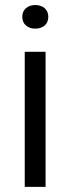

<svg xmlns="http://www.w3.org/2000/svg" viewBox="-20 -726 273 746"><path d="M76.1 -524.7H157.1V0H76.1ZM66.6 -660.6Q66.6 -681.7 80.7 -694.1Q94.9 -706.4 117.1 -706.4Q139.4 -706.4 153.6 -694.1Q167.7 -681.7 167.7 -660.6Q167.7 -639.4 153.6 -627.1Q139.4 -614.7 117.1 -614.7Q94.9 -614.7 80.7 -627.1Q66.6 -639.4 66.6 -660.6Z"/></svg>

Font: Mona Sans VF XLt
Style: Regular
Weight: 200
Designer: Deni Anggara
Foundry: GitHub
Version: Version 2.000;Glyphs 3.2.3 (3260)